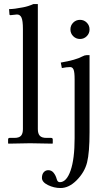

<svg xmlns="http://www.w3.org/2000/svg" viewBox="-20 -718 525 961"><path d="M94.7 -71.8V-572.8Q94.7 -614.3 87.6 -629.9Q80.6 -645.5 64.9 -645.5L32.7 -642.1Q27.3 -642.1 27.3 -647L25.4 -672.4Q50.8 -672.4 94.7 -681.2Q121.1 -686 147.5 -697.8H169.4V-71.8Q169.4 -49.3 179.2 -38.6Q189 -27.8 212.4 -27.8H235.8Q244.1 -27.8 244.1 -19.5V-1L242.2 1Q169.4 -1 130.4 -1L22.5 1L20.5 -1V-19.5Q20.5 -27.8 28.3 -27.8H51.8Q75.7 -27.8 85.2 -38.6Q94.7 -49.3 94.7 -71.8ZM346.4 -536.9Q332.5 -550.8 332.5 -570.8Q332.5 -590.8 346.4 -604.7Q360.4 -618.7 380.4 -618.7Q400.4 -618.7 414.3 -604.7Q428.2 -590.8 428.2 -570.8Q428.2 -550.8 414.3 -536.9Q400.4 -522.9 380.4 -522.9Q360.4 -522.9 346.4 -536.9ZM279.3 193.8Q313 193.8 333.3 135.7Q353.5 77.6 353.5 -26.4V-320.8Q353.5 -357.4 348.1 -369.9Q342.8 -382.3 331.1 -382.3Q313.5 -382.3 289.6 -377.4L284.2 -404.8Q359.4 -417.5 392.1 -435.5Q403.8 -441.9 413.1 -441.9H428.2V-56.6Q428.2 45.9 415.8 95.2Q403.3 144.5 363.3 184.6Q324.7 223.1 283.2 223.1Q250 223.1 220 208.3Q189.9 193.4 189.9 172.4Q189.9 154.3 199 144Q208 133.8 221.7 133.8Q237.8 133.8 248.3 146.7Q258.8 159.7 263.7 177.7Q267.6 193.8 279.3 193.8Z"/></svg>

Font: Libertinage
Style: f
Weight: 400
Designer: OSP
Foundry: OSP
Version: Version 1.0; 2008; OFL relea